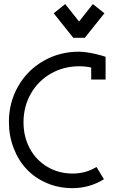

<svg xmlns="http://www.w3.org/2000/svg" viewBox="-20 -928 595 957"><path d="M305.2 -907.7 247.6 -861.8 345.2 -739.7H402.8L500.5 -861.8L442.9 -907.7L374 -820.8ZM24.4 -320.3Q24.4 -417 70.1 -497.3Q115.7 -577.6 196 -624Q276.4 -670.4 374 -670.4Q397.9 -670.4 430.9 -664.1Q463.9 -657.7 485.4 -651.4L506.3 -645V-531.7H434.6V-591.3Q405.8 -597.7 375.5 -597.7Q297.4 -597.7 233.6 -561.3Q169.9 -524.9 133.5 -460.7Q97.2 -396.5 97.2 -318.4Q97.2 -246.6 128.4 -188.2Q159.7 -129.9 216.1 -96.4Q272.5 -63 342.3 -63Q407.2 -63 460.9 -95.7L498 -34.7Q426.3 9.8 341.3 9.8Q272.5 9.8 213.1 -15.6Q153.8 -41 112.5 -85Q71.3 -128.9 47.9 -189.9Q24.4 -251 24.4 -320.3Z"/></svg>

Font: Eligible
Style: Regular
Weight: 500
Version: Version 1.1